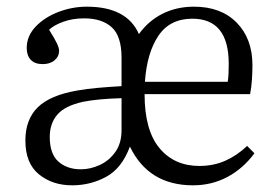

<svg xmlns="http://www.w3.org/2000/svg" viewBox="-20 -541 820 575"><path d="M196 14Q137 14 96.5 -19Q56 -52 56 -120Q56 -183 93 -219.5Q130 -256 212 -270Q240 -275 274 -278Q308 -281 344 -283V-368Q344 -433 314.5 -459.5Q285 -486 232 -486Q198 -486 170 -476Q142 -466 127 -452Q144 -425 150.5 -411Q157 -397 157 -389Q157 -372 143.5 -360.5Q130 -349 108 -349Q84 -349 72 -362Q60 -375 60 -397Q60 -433 86.5 -461Q113 -489 154.5 -505Q196 -521 240 -521Q360 -521 396 -439Q425 -479 467 -500Q509 -521 561 -521Q642 -521 689 -473Q736 -425 736 -346Q736 -325 734.5 -302.5Q733 -280 729 -259H413Q413 -151 457.5 -97.5Q502 -44 577 -44Q620 -44 655.5 -60Q691 -76 720 -104L742 -82Q708 -36 661 -11Q614 14 558 14Q425 14 369 -102Q345 -37 298 -11.5Q251 14 196 14ZM414 -296H662Q664 -309 664.5 -322.5Q665 -336 665 -350Q665 -485 556 -485Q489 -485 454.5 -434Q420 -383 414 -296ZM222 -34Q251 -34 279 -47Q307 -60 325.5 -86Q344 -112 344 -151V-247Q273 -245 228 -236Q174 -224 151.5 -197.5Q129 -171 129 -131Q129 -80 155 -57Q181 -34 222 -34Z"/></svg>

Font: Literata 36pt Light
Style: Regular
Weight: 300
Designer: Latin by Veronika Burian and Jose Scaglione. Greek by Irene Vlachou. Cyrillic by Vera Evstafieva.
Foundry: TypeTogether
Version: Version 3.002